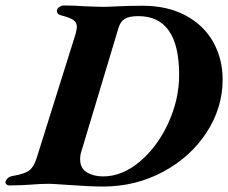

<svg xmlns="http://www.w3.org/2000/svg" viewBox="-71 -675 834 702"><path d="M177 1Q119 -3 109 -3Q78 -3 42 0Q28 1 8 2Q-12 3 -36 3Q-43 3 -47.5 -1Q-52 -5 -51 -11Q-44 -29 -23 -32Q19 -39 36 -52Q53 -65 63 -97L206 -553Q210 -571 210 -576Q210 -593 197 -602Q184 -611 152 -619Q134 -624 138 -640Q140 -646 147.5 -650.5Q155 -655 162 -655Q200 -655 240 -652Q290 -650 309 -650Q323 -650 361 -652Q409 -654 450 -654Q541 -654 607.5 -618.5Q674 -583 708.5 -521.5Q743 -460 743 -384Q743 -281 684.5 -191Q626 -101 525.5 -47Q425 7 306 7Q257 7 177 1ZM584 -401Q584 -616 435 -616Q401 -616 385 -606Q369 -596 362 -572L227 -123Q222 -109 222 -93Q222 -60 246.5 -45Q271 -30 306 -30Q376 -30 440.5 -84.5Q505 -139 544.5 -225.5Q584 -312 584 -401Z"/></svg>

Font: EB Garamond
Style: Bold Italic
Weight: 700
Italic angle: -17.2°
Designer: Georg Duffner and Octavio Pardo
Foundry: Georg Duffner
Version: Version 1.000